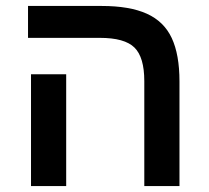

<svg xmlns="http://www.w3.org/2000/svg" viewBox="-20 -624 702 644"><path d="M582 0H464V-352Q464 -432 431 -464.5Q398 -497 315 -497H74V-604H321Q415 -604 472.5 -578Q530 -552 556 -496.5Q582 -441 582 -351ZM202 -375V0H84V-375Z"/></svg>

Font: Noto Sans Hebrew Droid SemiBold
Style: Regular
Weight: 600
Designer: Monotype Design Team
Foundry: Monotype Imaging Inc.
Version: Version 1.100; ttfautohint (v1.8.4.7-5d5b)